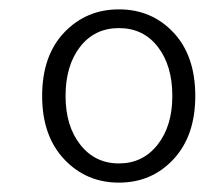

<svg xmlns="http://www.w3.org/2000/svg" viewBox="-20 -828 440 410"><path d="M70 -623Q70 -709 117 -758.5Q164 -808 234 -808Q304 -808 350.5 -758.5Q397 -709 397 -623Q397 -538 350.5 -488Q304 -438 234 -438Q164 -438 117 -488Q70 -538 70 -623ZM348 -623Q348 -688 317 -728Q286 -768 234 -768Q182 -768 151 -728Q120 -688 120 -623Q120 -559 151.5 -519Q183 -479 234 -479Q285 -479 316.5 -519Q348 -559 348 -623Z"/></svg>

Font: NotoSansHansLight
Style: Regular
Weight: 300
Designer: Ryoko NISHIZUKA  (kana & ideographs); Paul D. Hunt (Latin, Greek & Cyrillic); Wenlong ZHANG  (bopomofo); Sandoll Communi
Foundry: Adobe Systems Incorporated
Version: Version 1.00;December 8, 2021;FontCreator 13.0.0.2675 64-bit